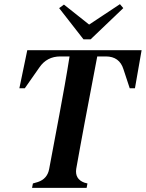

<svg xmlns="http://www.w3.org/2000/svg" viewBox="-20 -902 700 922"><path d="M134 0 138 -21 162 -28Q207 -43 216 -90L265 -351Q277 -415 290.5 -491Q304 -567 314 -631H270Q205 -631 169 -578L99 -478H73L111 -661H660L628 -478H603L573 -569Q554 -631 488 -631H447L386 -310Q376 -259 366 -202Q356 -145 346 -91Q339 -42 385 -25L400 -21L396 0ZM287 -880 408 -784 556 -882 572 -863 415 -713H381L264 -863Z"/></svg>

Font: DeepMind Serif Text
Style: Italic
Weight: 400
Italic angle: -12°
Designer: Frank Grießhammer / Modifications: Colophon Foundry
Foundry: Colophon Foundry
Version: Version 5.003; ttfautohint (v1.8.2)